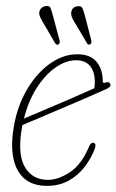

<svg xmlns="http://www.w3.org/2000/svg" viewBox="-20 -614 389 642"><path d="M295.5 -113Q283.5 -82.5 262 -54.8Q240.5 -27 209.2 -9.8Q178 7.5 136.5 7.5Q71 7.5 41.8 -40Q12.5 -87.5 23.5 -172.5Q33 -247.5 65.5 -306.2Q98 -365 143.8 -398.8Q189.5 -432.5 238 -432.5Q282 -432.5 302.8 -407.5Q323.5 -382.5 323.5 -343.5Q323.5 -334.5 331.5 -337.5Q344.5 -342.5 348.5 -334Q353 -324.5 337 -317Q306 -303 265 -285.2Q224 -267.5 182.2 -249.8Q140.5 -232 106.5 -217.5Q72.5 -203 55 -196Q52.5 -182.5 50.5 -169Q40 -90.5 65.5 -51.5Q91 -12.5 140.5 -12.5Q174.5 -12.5 213.8 -38.2Q253 -64 278 -124.5Q283.5 -137 291 -137Q296 -137 298.5 -131.8Q301 -126.5 295.5 -113ZM234.5 -412.5Q200.5 -412.5 166 -388.5Q131.5 -364.5 103.2 -320.8Q75 -277 60 -217.5Q84 -228 125.2 -245.2Q166.5 -262.5 212.2 -282.2Q258 -302 295.5 -319Q297 -328 297 -341.5Q297 -374 281.2 -393.2Q265.5 -412.5 234.5 -412.5ZM157 -561.5 179 -479.5Q182 -471 175.5 -465.5Q169 -462 164.5 -469.5L121.5 -543Q118 -549.5 114.5 -556.5Q111 -563.5 111 -571Q112 -581 118.2 -586.8Q124.5 -592.5 132.5 -593.5Q145.5 -596 149.2 -586.8Q153 -577.5 157 -561.5ZM264 -561.5 285 -480Q287.5 -470 282 -466Q274.5 -462.5 271 -469.5L227.5 -542.5Q223.5 -549 220.5 -556.2Q217.5 -563.5 218 -570.5Q219.5 -590.5 239 -593Q252 -595.5 255.8 -586.5Q259.5 -577.5 264 -561.5Z"/></svg>

Font: Fraunces 144pt S100 Thin
Style: Italic
Weight: 100
Italic angle: -16°
Version: Version 1.000; ttfautohint (v1.8.3)